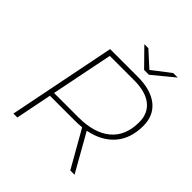

<svg xmlns="http://www.w3.org/2000/svg" viewBox="-231 -1025 1179 1179"><g transform="rotate(45 359.0 -435.0)"><path d="M469 -244 607 0H570L434 -239Q405 -236 375 -236H157L110 0H76L216 -700H456Q569 -700 631.5 -650.5Q694 -601 694 -511Q694 -401 635 -333Q576 -265 469 -244ZM660 -509Q660 -586 607 -627.5Q554 -669 455 -669H244L163 -266H374Q511 -266 585.5 -328Q660 -390 660 -509ZM633 -870 496 -757H454L343 -870H378L477 -780L594 -870Z"/></g></svg>

Font: Montserrat Alternates ExLight
Style: Italic
Weight: 275
Italic angle: -11.3°
Designer: Julieta Ulanovsky
Foundry: Julieta Ulanovsky
Version: Version 7.200